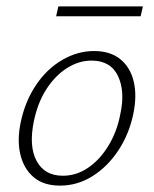

<svg xmlns="http://www.w3.org/2000/svg" viewBox="-20 -576 483 602"><path d="M168 6Q117 6 86 -20Q55 -46 44 -91Q33 -136 45 -193Q59 -259 93 -309.5Q127 -360 175 -388Q223 -416 275 -416Q325 -416 356.5 -391Q388 -366 399 -321.5Q410 -277 398 -219Q385 -156 351.5 -105Q318 -54 270.5 -24Q223 6 168 6ZM177 -25Q220 -25 257 -50.5Q294 -76 320.5 -120Q347 -164 357 -217Q373 -289 350 -337.5Q327 -386 267 -386Q227 -386 190 -362.5Q153 -339 125.5 -296.5Q98 -254 86 -195Q70 -117 95 -71Q120 -25 177 -25ZM156 -525 163 -556H428L421 -525Z"/></svg>

Font: Ysabeau Infant ExtraLight
Style: Italic
Weight: 250
Italic angle: -12°
Designer: Christian Thalmann (Catharsis Fonts)
Version: Version 2.001;gftools[0.9.30]; featfreeze: ss01,ss02,lnum